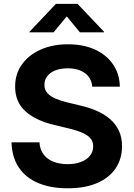

<svg xmlns="http://www.w3.org/2000/svg" viewBox="-20 -968 694 998"><path d="M332 10.7Q243.7 10.7 178.7 -16.6Q113.8 -43.9 77.9 -97.2Q42 -150.4 40 -228H185.1Q187.5 -190.4 206.5 -165.3Q225.6 -140.1 257.8 -127.4Q290 -114.7 331.1 -114.7Q371.1 -114.7 401.1 -126.2Q431.2 -137.7 447.8 -158.7Q464.4 -179.7 464.4 -207.5Q464.4 -232.4 449.7 -249.3Q435.1 -266.1 407 -278.3Q378.9 -290.5 337.9 -300.3L258.8 -319.3Q163.6 -342.3 111.1 -390.6Q58.6 -439 58.6 -518.1Q58.6 -584 94 -633.3Q129.4 -682.6 191.4 -710.2Q253.4 -737.8 333 -737.8Q414.1 -737.8 474.4 -710Q534.7 -682.1 568.1 -632.6Q601.6 -583 603 -517.6H459.5Q455.6 -562.5 421.9 -587.6Q388.2 -612.8 332 -612.8Q293.9 -612.8 266.8 -601.8Q239.7 -590.8 225.3 -571.5Q210.9 -552.2 210.9 -527.3Q210.9 -501 226.8 -483.6Q242.7 -466.3 269.5 -455.1Q296.4 -443.8 329.1 -436L395.5 -419.9Q443.4 -409.2 483.4 -391.6Q523.4 -374 552.7 -348.4Q582 -322.8 598.1 -288.1Q614.3 -253.4 614.3 -208.5Q614.3 -141.6 580.6 -92.3Q546.9 -43 483.9 -16.1Q420.9 10.7 332 10.7ZM258.3 -799.8H133.3V-802.7L270.5 -947.8H383.3L521 -802.7V-799.8H395.5L327.1 -882.8Z"/></svg>

Font: Inter 17pt
Style: Bold
Weight: 700
Version: Version 4.001;git-66647c0bb